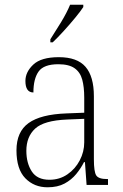

<svg xmlns="http://www.w3.org/2000/svg" viewBox="-20 -786 524 816"><path d="M182 10Q125 10 87.5 -28.5Q50 -67 50 -147Q50 -226 101.5 -263Q153 -300 262 -304L338 -307V-371Q338 -416 329.5 -447.5Q321 -479 297 -496Q273 -513 228 -513Q166 -513 144 -482Q122 -451 122 -393Q88 -393 88 -442Q88 -480 121.5 -511.5Q155 -543 230 -543Q308 -543 343.5 -502Q379 -461 379 -377V-109Q379 -56 389 -40.5Q399 -25 435 -25H439V0H348L341 -97H337Q324 -71 304 -46.5Q284 -22 254.5 -6Q225 10 182 10ZM190 -22Q233 -22 266.5 -45Q300 -68 319 -104.5Q338 -141 338 -181V-281L265 -278Q167 -274 129.5 -239.5Q92 -205 92 -145Q92 -93 115 -57.5Q138 -22 190 -22ZM194 -619Q216 -653 240 -692.5Q264 -732 278 -766H334V-756Q323 -739 300 -711Q277 -683 251 -654.5Q225 -626 204 -606H194Z"/></svg>

Font: Noto Serif Georgian SemiCondensed ExtraLight
Style: Regular
Weight: 200
Width: 4
Designer: Monotype Design Team, Akaki Razmadze
Foundry: Google LLC
Version: Version 2.003; ttfautohint (v1.8.4.7-5d5b)